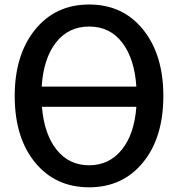

<svg xmlns="http://www.w3.org/2000/svg" viewBox="-20 -796 773 834"><path d="M43.9 -378.9Q43.9 -557.6 132.3 -667Q220.7 -776.4 367.2 -776.4Q513.7 -776.4 601.6 -667.5Q689.5 -558.6 689.5 -378.9Q689.5 -198.2 601.1 -90.3Q512.7 17.6 367.2 17.6Q220.7 17.6 132.3 -90.3Q43.9 -198.2 43.9 -378.9ZM572.3 -332H162.1Q171.9 -213.9 225.6 -146Q279.3 -78.1 367.2 -78.1Q454.1 -78.1 508.8 -145.5Q563.5 -212.9 572.3 -332ZM161.1 -419.9H572.3Q564.5 -540 511.2 -610.4Q458 -680.7 367.2 -680.7Q277.3 -680.7 223.1 -611.3Q168.9 -542 161.1 -419.9Z"/></svg>

Font: Gothic A1 SemiBold
Style: Regular
Weight: 600
Version: Version 2.50